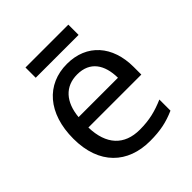

<svg xmlns="http://www.w3.org/2000/svg" viewBox="-189 -804 941 941"><g transform="rotate(-45 282.0 -333.5)"><path d="M433 -677H136V-606H433ZM292 -546C150 -546 55 -440 55 -264C55 -85 160 10 313 10C386 10 434 -1 489 -25V-102C433 -78 385 -65 317 -65C210 -65 149 -130 146 -251H513V-304C513 -450 429 -546 292 -546ZM291 -474C380 -474 420 -412 421 -321H148C157 -417 207 -474 291 -474Z"/></g></svg>

Font: Noto Sans Bengali
Style: Regular
Weight: 400
Designer: Jelle Bosma - Monotype Design Team
Foundry: Monotype Imaging Inc.
Version: Version 2.003